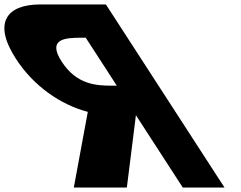

<svg xmlns="http://www.w3.org/2000/svg" viewBox="-277 -845 1087 865"><path d="M200.1 -825 734.5 0H546.5L335.3 -326L294.5 0H55.5L118.6 -341C-3.1 -373 -124.9 -456 -205.2 -580C-310.1 -742 -247.9 -825 -94.9 -825ZM249.2 -459 109.3 -675H87.3C16.3 -675 -65.5 -670 1.2 -567C68 -464 156.2 -459 227.2 -459Z"/></svg>

Font: Hussar
Style: BdOpOblSeven
Weight: 700
Foundry: Cannot Into Space Fonts
Version: Version 2.00